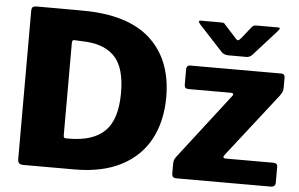

<svg xmlns="http://www.w3.org/2000/svg" viewBox="-52 -820 1397 896"><g transform="rotate(5 647.0 -371.5)"><path d="M192 -742Q301 -742 330 -741Q527 -734 625.5 -637.5Q724 -541 724 -373Q724 -261 679.5 -177Q635 -93 546 -46.5Q457 0 328 0H87Q73 0 67 -6Q61 -12 61 -27V-719Q61 -732 66 -737Q71 -742 85 -742ZM263 -587V-155Q263 -147 265.5 -144Q268 -141 276 -141H289Q401 -141 456.5 -195.5Q512 -250 512 -375Q512 -487 467.5 -539Q423 -591 333 -598L272 -601Q263 -601 263 -587ZM783 -23V-65Q783 -79 786.5 -87Q790 -95 803 -111L1030 -405Q1034 -409 1034 -414Q1034 -420 1021 -420H825Q814 -420 809.5 -424.5Q805 -429 805 -441V-512Q805 -520 809.5 -525Q814 -530 822 -530H1249Q1257 -530 1261.5 -525.5Q1266 -521 1266 -513V-465Q1266 -454 1263 -446.5Q1260 -439 1251 -426L1019 -129Q1014 -122 1014 -119Q1014 -112 1026 -112H1248Q1268 -112 1268 -95V-20Q1268 -11 1262.5 -5.5Q1257 0 1246 0H807Q793 0 788 -5Q783 -10 783 -23ZM1118 -743H1215Q1224 -743 1224 -739Q1224 -736 1216 -726L1107 -605Q1095 -593 1081 -593H996Q974 -593 962 -607L852 -726Q845 -735 845 -738Q845 -743 854 -743H945H950Q957 -743 961 -741.5Q965 -740 969 -734L1018 -680Q1028 -667 1034 -667Q1037 -667 1041 -670.5Q1045 -674 1050 -680L1093 -734Q1098 -740 1103 -741.5Q1108 -743 1118 -743Z"/></g></svg>

Font: Libre Franklin ExtraBold
Style: Regular
Weight: 800
Designer: Pablo Impallari, Rodrigo Fuenzalida
Foundry: Impallari Type
Version: Version 1.002; ttfautohint (v1.5)